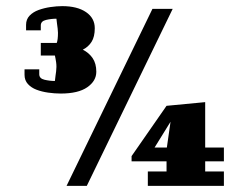

<svg xmlns="http://www.w3.org/2000/svg" viewBox="-20 -606 820 626"><path d="M409 -97 523 -261 649 -273V-125H710V-80H649V-47H710V0H462V-47H523V-80H409ZM165 -466Q169 -476 169 -499Q169 -505 168 -513Q167 -521 166 -528Q165 -536 164 -545Q147 -545 130 -541Q113 -537 113 -523V-507H65V-525Q65 -543 76.5 -555Q88 -567 106 -573.5Q124 -580 144.5 -583Q165 -586 183 -586Q232 -586 260.5 -566.5Q289 -547 289 -514Q289 -486 278.5 -469.5Q268 -453 250 -444Q270 -434 282 -416.5Q294 -399 294 -372Q294 -342 264.5 -321.5Q235 -301 178 -301Q158 -301 137 -304Q116 -307 99 -313.5Q82 -320 71 -332Q60 -344 60 -362V-380H108V-364Q108 -350 125 -346Q142 -342 159 -342Q160 -351 161 -359Q162 -366 163 -373.5Q164 -381 164 -388Q164 -396 163 -403Q162 -410 161 -415L159 -425H113V-466ZM263 0H197L477 -577H543ZM524 -125 536 -209 484 -125Z"/></svg>

Font: Bigshot One
Style: Regular
Weight: 400
Designer: Gesine Todt
Foundry: Gesine Todt
Version: Version 1.001